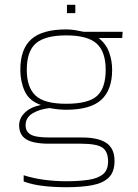

<svg xmlns="http://www.w3.org/2000/svg" viewBox="-20 -607 578 803"><path d="M260 -552V-587H295V-552ZM257 176Q204 176 159 170.5Q114 165 79 152V126Q120 139 165.5 145Q211 151 257 151Q311 151 350.5 145Q390 139 411 121.5Q432 104 432 68Q432 27 408.5 10.5Q385 -6 318 -6H186Q119 -6 89.5 -24.5Q60 -43 60 -83Q60 -112 83.5 -135.5Q107 -159 151 -168Q102 -185 83.5 -225.5Q65 -266 65 -315Q65 -402 111 -443Q157 -484 257 -484Q277 -484 297 -480.5Q317 -477 330 -474H493L491 -448H393Q424 -423 436.5 -388Q449 -353 449 -315Q449 -231 403.5 -189.5Q358 -148 257 -148Q225 -148 187 -155Q144 -150 115.5 -132.5Q87 -115 87 -83Q87 -57 108 -44.5Q129 -32 187 -32H323Q391 -32 425 -9Q459 14 459 66Q459 112 435 135.5Q411 159 366 167.5Q321 176 257 176ZM257 -173Q350 -173 386 -206Q422 -239 422 -315Q422 -391 384 -425Q346 -459 257 -459Q169 -459 130.5 -426Q92 -393 92 -315Q92 -242 128.5 -207.5Q165 -173 257 -173Z"/></svg>

Font: Kanit Thin
Style: Regular
Weight: 250
Designer: Katatrad Team
Foundry: CadsonDemak
Version: Version 2.000; ttfautohint (v1.8.3)